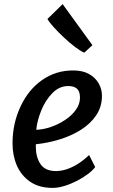

<svg xmlns="http://www.w3.org/2000/svg" viewBox="-20 -907 551 935"><path d="M236.5 8Q170 8 126 -22.5Q82 -53.5 61.2 -103Q40.5 -152.5 41 -211.5Q41.5 -307.5 81 -390.5Q119 -471 185.5 -517.5Q252 -564 336.5 -564Q382.5 -564 413.5 -546.5Q444.5 -529 460.5 -501Q476.5 -473 476.5 -441Q476.5 -387.5 448.8 -346Q421 -304.5 374.2 -275Q327.5 -245.5 270.2 -228Q213 -210.5 154.5 -204.5V-188.5Q155.5 -139 178.2 -106.5Q201 -74 252.5 -74Q278.5 -74 306 -83.2Q333.5 -92.5 361 -110Q388.5 -127.5 414 -152L443.5 -93.5Q432 -77.5 408.5 -59.8Q385 -42 355 -26.5Q325 -11 294 -1.5Q263 8 236.5 8ZM156.5 -275Q191 -276 228 -288.8Q265 -301.5 297.2 -323Q329.5 -344.5 349.5 -372.2Q369.5 -400 369.5 -431.5Q369.5 -462 355 -475Q340.5 -488 312.5 -488Q291 -488 272 -479.8Q253 -471.5 236 -454.5Q202 -420.5 181.5 -370.5Q161 -320.5 156.5 -275ZM390.5 -650.5Q373 -657.5 346.5 -677.5Q320 -697.5 292.2 -723.5Q264.5 -749.5 242.2 -774Q220 -798.5 211 -814.5L285 -887L430 -687Z"/></svg>

Font: Koeln Type Sans
Style: Italic
Weight: 400
Italic angle: -7.5°
Designer: Eben Sorkin
Foundry: Eben Sorkin
Version: Version 2.001